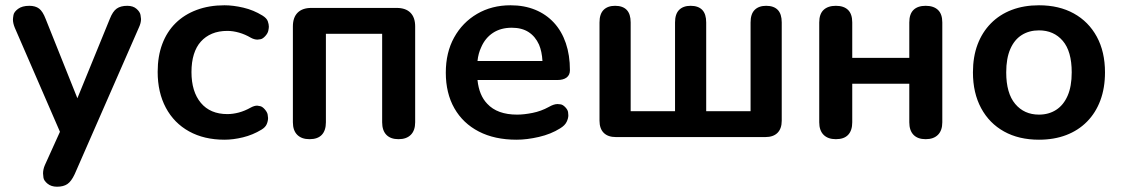

<svg xmlns="http://www.w3.org/2000/svg" viewBox="-20 -519 4249 727"><path d="M196 188Q174 188 160 176.5Q146 165 144.5 153.5Q143 142 143 138Q143 122 150 106L207 -20L36 -414Q29 -431 29 -445Q29 -450 31 -462Q33 -474 48.5 -485.5Q64 -497 91 -497Q114 -497 128 -486.5Q142 -476 153 -447L273 -147L396 -448Q407 -476 422 -486.5Q437 -497 462 -497Q484 -497 497 -485.5Q510 -474 512 -462.5Q514 -451 514 -447Q514 -432 506 -415L263 140Q250 168 235 178Q220 188 196 188Z M830 10Q753 10 696 -21.5Q639 -53 608 -111Q577 -169 577 -247Q577 -306 594.5 -352.5Q612 -399 645 -431.5Q678 -464 725 -481.5Q772 -499 830 -499Q863 -499 901.5 -490Q940 -481 974 -460Q990 -450 994 -438.5Q998 -427 998 -418Q998 -413 996 -403Q994 -393 984.5 -382.5Q975 -372 966.5 -370.5Q958 -369 955 -369Q943 -369 930 -376Q908 -389 885 -395.5Q862 -402 841 -402Q808 -402 783 -391.5Q758 -381 740.5 -361.5Q723 -342 714 -313Q705 -284 705 -246Q705 -172 740.5 -129.5Q776 -87 841 -87Q862 -87 884.5 -93Q907 -99 930 -112Q943 -119 954 -119Q957 -119 965.5 -117Q974 -115 983 -104.5Q992 -94 993.5 -85Q995 -76 995 -72Q995 -61 990 -49Q985 -37 970 -28Q937 -8 900 1Q863 10 830 10Z M1152 8Q1122 8 1105.5 -8.5Q1089 -25 1089 -56V-419Q1089 -453 1107 -471Q1125 -489 1159 -489H1482Q1516 -489 1534 -471Q1552 -453 1552 -419V-56Q1552 -25 1535.5 -8.5Q1519 8 1489 8Q1459 8 1443 -8.5Q1427 -25 1427 -56V-391H1214V-56Q1214 -25 1198.5 -8.5Q1183 8 1152 8Z M1936 10Q1853 10 1793 -21Q1733 -52 1700.5 -109Q1668 -166 1668 -244Q1668 -320 1699.5 -377Q1731 -434 1786.5 -466.5Q1842 -499 1913 -499Q1965 -499 2006.5 -482Q2048 -465 2077.5 -433Q2107 -401 2122.5 -355.5Q2138 -310 2138 -253Q2138 -235 2125.5 -225.5Q2113 -216 2090 -216H1788Q1794 -158 1825 -126Q1863 -85 1938 -85Q1964 -85 1996.5 -91.5Q2029 -98 2058 -114Q2077 -125 2091 -125Q2093 -125 2102 -124Q2111 -123 2120.5 -113Q2130 -103 2131 -94Q2132 -85 2132 -82Q2132 -71 2125.5 -57.5Q2119 -44 2101 -33Q2066 -11 2020.5 -0.5Q1975 10 1936 10ZM2021 -350Q2007 -381 1981.5 -397.5Q1956 -414 1918 -414Q1876 -414 1846.5 -394.5Q1817 -375 1802 -340Q1791 -317 1788 -288H2034Q2032 -324 2021 -350Z M2312 0Q2282 0 2266 -16Q2250 -32 2250 -62V-434Q2250 -466 2265.5 -481.5Q2281 -497 2309 -497Q2338 -497 2353 -481.5Q2368 -466 2368 -434V-98H2536V-434Q2536 -466 2551.5 -481.5Q2567 -497 2595 -497Q2624 -497 2639 -481.5Q2654 -466 2654 -434V-98H2822V-434Q2822 -466 2837.5 -481.5Q2853 -497 2881 -497Q2910 -497 2925 -481.5Q2940 -466 2940 -434V-62Q2940 -32 2924 -16Q2908 0 2878 0Z M3145 8Q3115 8 3098.5 -8.5Q3082 -25 3082 -56V-434Q3082 -466 3098.5 -481.5Q3115 -497 3145 -497Q3175 -497 3191 -481.5Q3207 -466 3207 -434V-300H3423V-434Q3423 -466 3439 -481.5Q3455 -497 3485 -497Q3515 -497 3531.5 -481.5Q3548 -466 3548 -434V-56Q3548 -25 3531.5 -8.5Q3515 8 3485 8Q3455 8 3439 -8.5Q3423 -25 3423 -56V-202H3207V-56Q3207 -25 3191.5 -8.5Q3176 8 3145 8Z M3914 10Q3838 10 3782 -21Q3726 -52 3695 -109.5Q3664 -167 3664 -245Q3664 -304 3681.5 -350.5Q3699 -397 3732 -430.5Q3765 -464 3811 -481.5Q3857 -499 3914 -499Q3990 -499 4046 -468Q4102 -437 4133 -380Q4164 -323 4164 -245Q4164 -186 4146.5 -139Q4129 -92 4096 -58.5Q4063 -25 4017 -7.5Q3971 10 3914 10ZM3914 -85Q3951 -85 3979 -103Q4007 -121 4022.5 -156.5Q4038 -192 4038 -245Q4038 -325 4004 -364.5Q3970 -404 3914 -404Q3877 -404 3849 -386.5Q3821 -369 3805.5 -333.5Q3790 -298 3790 -245Q3790 -166 3824 -125.5Q3858 -85 3914 -85Z"/></svg>

Font: Nunito
Style: Bold
Weight: 700
Designer: Vernon Adams
Foundry: Vernon Adams
Version: Version 3.602